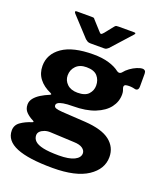

<svg xmlns="http://www.w3.org/2000/svg" viewBox="-163 -851 969 1134"><g transform="rotate(20 321.5 -284.0)"><path d="M604 -558Q612 -558 618 -552.5Q624 -547 624 -534V-455Q624 -439 617 -433Q610 -427 599 -430Q588 -433 575.5 -434Q563 -435 553 -434Q527 -433 533 -411Q536 -404 538.5 -394.5Q541 -385 541 -373Q541 -328 513 -291Q485 -254 429 -231.5Q373 -209 291 -209Q255 -209 232.5 -205Q210 -201 200.5 -194.5Q191 -188 191 -179Q191 -167 203.5 -162.5Q216 -158 243 -156L391 -147Q498 -140 547.5 -101Q597 -62 597 0Q597 76 522.5 125.5Q448 175 303 175Q151 175 76 144Q1 113 1 49Q1 15 29 -5Q57 -25 98 -38Q111 -42 98 -49Q73 -61 54.5 -79.5Q36 -98 36 -127Q36 -149 50.5 -167Q65 -185 88.5 -199.5Q112 -214 139 -225Q144 -227 146.5 -230Q149 -233 141 -237Q93 -258 67 -292Q41 -326 41 -372Q41 -446 107 -492Q173 -538 302 -538Q358 -538 399.5 -525.5Q441 -513 466 -493Q474 -487 482 -488Q490 -489 495 -495Q509 -513 528.5 -527Q548 -541 568.5 -549.5Q589 -558 604 -558ZM289 -293Q337 -293 358 -316Q379 -339 379 -370Q379 -405 358 -429Q337 -453 289 -453Q247 -453 223.5 -429Q200 -405 200 -370Q200 -338 223.5 -315.5Q247 -293 289 -293ZM220 -19Q200 -20 183 -14Q166 -8 156 2Q146 12 146 26Q146 47 161.5 62Q177 77 213 85Q249 93 312 93Q376 93 409 76.5Q442 60 442 33Q442 15 424 2Q406 -11 369 -12ZM360 -734Q365 -741 371 -742Q377 -743 385 -743H482Q500 -743 483 -726L374 -605Q369 -601 363.5 -597Q358 -593 348 -593H263Q250 -593 243 -597Q236 -601 229 -607L119 -726Q112 -733 112.5 -738Q113 -743 121 -743H212Q221 -743 226 -742.5Q231 -742 236 -734L285 -680Q296 -666 301.5 -667Q307 -668 317 -680Z"/></g></svg>

Font: Libre Franklin ExtraBold
Style: Regular
Weight: 800
Designer: Pablo Impallari, Rodrigo Fuenzalida, Nhung Nguyen
Foundry: Impallari Type
Version: Version 3.000